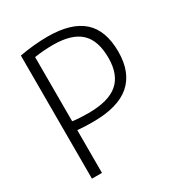

<svg xmlns="http://www.w3.org/2000/svg" viewBox="-176 -868 924 988"><g transform="rotate(-30 286.0 -374.0)"><path d="M83 -731.5Q171.5 -747.5 250 -747.5Q389 -747.5 458.2 -686.8Q527.5 -626 527.5 -498.5Q527.5 -375.5 455.5 -312.8Q383.5 -250 234.5 -250Q184.5 -250 142.5 -254V0H83ZM467.5 -496.5Q467.5 -600.5 415.2 -648.5Q363 -696.5 253 -696.5Q196 -696.5 142.5 -688V-306.5Q184.5 -301 237 -301Q356 -301 411.8 -348.8Q467.5 -396.5 467.5 -496.5Z"/></g></svg>

Font: Encode Sans Semi Condensed Light
Style: Regular
Weight: 300
Width: 4
Designer: Multiple Designers
Foundry: Impallari Type
Version: Version 2.000